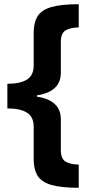

<svg xmlns="http://www.w3.org/2000/svg" viewBox="-20 -734 434 912"><path d="M354 158Q269 158 222.5 144Q176 130 158 100Q140 70 140 22V-132Q140 -179 108 -199Q76 -219 15 -219V-336Q76 -336 108 -356Q140 -376 140 -423V-578Q140 -626 158 -656Q176 -686 222.5 -700Q269 -714 354 -714V-604Q315 -603 292 -590Q269 -577 269 -535V-389Q269 -298 155 -281V-275Q269 -258 269 -167V-21Q269 21 292 34Q315 47 354 48Z"/></svg>

Font: Noto Sans Gujarati UI
Style: Bold
Weight: 700
Designer: Jelle Bosma - Monotype Design Team, Universal Thirst
Foundry: Monotype Imaging Inc.
Version: Version 2.106; ttfautohint (v1.8.4.7-5d5b)